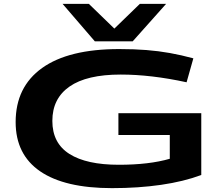

<svg xmlns="http://www.w3.org/2000/svg" viewBox="-20 -964 1144 994"><path d="M61 -332Q61 -514 198 -612Q335 -710 597 -710Q674 -710 737.5 -705Q801 -700 859.5 -689.5Q918 -679 981 -662L946 -538Q854 -558 769 -568Q684 -578 605 -578Q429 -578 340 -516Q251 -454 251 -338Q251 -223 339.5 -167Q428 -111 595 -111Q752 -111 859 -142V-265H593V-378H1022V-58Q931 -24 813.5 -7Q696 10 560 10Q315 10 188 -77Q61 -164 61 -332ZM840 -944 667 -750H471L304 -944H440L572 -816L704 -944Z"/></svg>

Font: Georama ExtraExtended SemiBold
Style: Regular
Weight: 600
Width: 8
Designer: Jean-Baptiste Levee
Foundry: Production Type
Version: Version 1.000